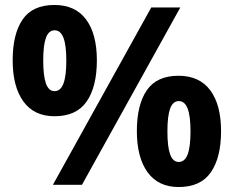

<svg xmlns="http://www.w3.org/2000/svg" viewBox="-20 -744 941 773"><path d="M199 -724Q283.4 -724 326.7 -665.5Q370 -607 370 -501Q370 -395 329 -335.5Q288 -276 199.3 -276Q117.4 -276 74.2 -335.5Q31 -395 31 -501Q31 -607 71 -665.5Q111 -724 199 -724ZM200 -622Q176.1 -622 165 -592Q154 -562 154 -500.5Q154 -439 164.9 -408Q175.9 -377 199.6 -377Q224 -377 235.5 -407.8Q247 -438.5 247 -500Q247 -562 235.4 -592Q223.8 -622 200 -622ZM706 -714 310 0H193L589 -714ZM698.7 -439Q783 -439 826.5 -380.5Q870 -322 870 -216Q870 -110 829 -50.5Q788 9 699.3 9Q617.4 9 574.2 -50.5Q531 -110 531 -216Q531 -322 571 -380.5Q611 -439 698.7 -439ZM700 -337Q676.1 -337 665 -307Q654 -277 654 -215Q654 -153.5 664.9 -122.8Q675.9 -92 699.6 -92Q724 -92 735.5 -122.4Q747 -152.7 747 -215Q747 -277 735.4 -307Q723.8 -337 700 -337Z"/></svg>

Font: Noto Sans Canadian Aboriginal
Style: Regular
Weight: 400
Designer: Monotype Design Team, Typotheque's Kevin King
Foundry: Monotype Imaging Inc.
Version: Version 2.002